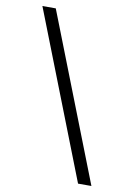

<svg xmlns="http://www.w3.org/2000/svg" viewBox="-95 -900 690 990"><g transform="rotate(10 250.0 -405.0)"><path d="M45 -840H115L455 30H385Z"/></g></svg>

Font: Gowun Batang
Style: Bold
Weight: 700
Designer: Yanghee Ryu
Foundry: Yanghee Ryu
Version: Version 2.000